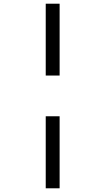

<svg xmlns="http://www.w3.org/2000/svg" viewBox="-20 -779 570 1037"><path d="M227 -371H302V-759H227ZM227 238H302V-151H227Z"/></svg>

Font: Noto Sans Mono Condensed
Style: Regular
Weight: 400
Width: 3
Designer: Monotype Design Team
Foundry: Monotype Imaging Inc.
Version: Version 2.014